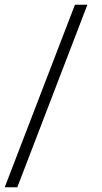

<svg xmlns="http://www.w3.org/2000/svg" viewBox="-20 -731 430 812"><path d="M349.6 -710.9 53.2 61H0L296.9 -710.9Z"/></svg>

Font: Battambang Light
Style: Regular
Weight: 300
Designer: Danh Hong
Version: Version 8.002; ttfautohint (v1.8.3)